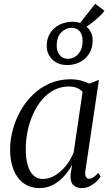

<svg xmlns="http://www.w3.org/2000/svg" viewBox="-20 -950 570 980"><path d="M416 -79.5Q412.5 -55.5 419 -46.5Q425.5 -37.5 435.5 -37.5Q445 -37.5 456.8 -45.2Q468.5 -53 482 -67.5L493.5 -48.5Q489.5 -41 476 -27Q462.5 -13 442 -1.5Q421.5 10 396 10Q368 10 352.8 -6.8Q337.5 -23.5 340.5 -60L348 -108.5Q331.5 -78 307 -50.8Q282.5 -23.5 251.2 -6.8Q220 10 183 10Q134.5 10 100.8 -14.5Q67 -39 49.2 -83.5Q31.5 -128 31.5 -188Q31.5 -235.5 44.8 -285.8Q58 -336 83.8 -382.5Q109.5 -429 147 -465.8Q184.5 -502.5 233.2 -524Q282 -545.5 341.5 -545.5Q365.5 -545.5 390.8 -539.5Q416 -533.5 436 -523L485 -542.5ZM401.5 -481Q390 -494.5 372.2 -501.5Q354.5 -508.5 332 -508.5Q289.5 -508.5 254.8 -490Q220 -471.5 193.2 -439.5Q166.5 -407.5 148.2 -366.2Q130 -325 120.8 -279.8Q111.5 -234.5 111.5 -190Q111.5 -138.5 122.2 -104.2Q133 -70 152.5 -53.2Q172 -36.5 197 -36.5Q224 -36.5 248 -48Q272 -59.5 293 -79Q314 -98.5 330 -122.5Q346 -146.5 356 -172.5ZM323.5 -618Q276 -618 247.2 -646Q218.5 -674 218.5 -715.5Q218.5 -746.5 229.8 -769.5Q241 -792.5 259.8 -808Q278.5 -823.5 302 -831.2Q325.5 -839 349.5 -839Q395.5 -839 424.2 -811.5Q453 -784 453 -745Q453 -703 434.2 -674.8Q415.5 -646.5 386.2 -632.2Q357 -618 323.5 -618ZM326 -650Q345.5 -650 362.8 -660Q380 -670 390.8 -690.8Q401.5 -711.5 401.5 -743Q401.5 -773.5 386.5 -790.8Q371.5 -808 346 -808Q316.5 -808 293 -785Q269.5 -762 269.5 -716Q269.5 -687 285 -668.5Q300.5 -650 326 -650ZM391 -795.5 371.5 -811 466 -930.5 513 -895.5Q505.5 -883.5 491 -869.5Q476.5 -855.5 459 -841.5Q441.5 -827.5 424.5 -815.8Q407.5 -804 394.5 -797.5Z"/></svg>

Font: Merriweather 72pt Light
Style: Italic
Weight: 300
Italic angle: -7.8°
Version: Version 2.101